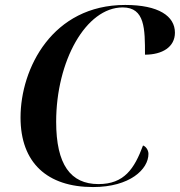

<svg xmlns="http://www.w3.org/2000/svg" viewBox="-20 -746 727 776"><path d="M356 10C505 10 580 -62 580 -124C580 -139 570 -154 558 -158C523 -64 482 -2 378 -2C265 -2 207 -81 207 -254C207 -499 327 -716 476 -716C566 -716 566 -629 566 -525C636 -525 687 -556 687 -614C687 -681 621 -726 486 -726C192 -726 63 -470 63 -271C63 -88 171 10 356 10Z"/></svg>

Font: Noto Serif Display SemiBold
Style: Italic
Weight: 600
Italic angle: -12°
Designer: Monotype Design Team
Foundry: Monotype Imaging Inc.
Version: Version 2.009